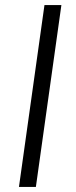

<svg xmlns="http://www.w3.org/2000/svg" viewBox="-20 -740 300 760"><path d="M55 0 156 -720H223L122 0Z"/></svg>

Font: Chivo ExtraLight
Style: Italic
Weight: 250
Italic angle: -8.05°
Designer: Hector Gatti
Foundry: Omnibus-Type
Version: Version 2.002